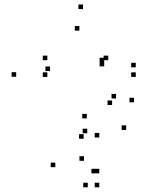

<svg xmlns="http://www.w3.org/2000/svg" viewBox="-20 -585 660 840"><path d="M532 -16.5V-36.5H512V-16.5ZM566.4 -137.3V-157.3H546.4V-137.3ZM487.9 -154.2V-174.2H467.9V-154.2ZM470.4 -125.5V-145.5H450.4V-125.5ZM359.8 -66.8V-86.8H339.8V-66.8ZM198.8 -274.2V-294.2H178.8V-274.2ZM327.3 -451.1V-471.1H307.3V-451.1ZM435.8 -312.4V-332.4H415.8V-312.4ZM435.8 -294.7V-314.7H415.8V-294.7ZM453.5 -321.6V-341.6H433.5V-321.6ZM187.1 -321.6V-341.6H167.1V-321.6ZM187.1 -248.5V-268.5H167.1V-248.5ZM573.9 -248.5V-268.5H553.9V-248.5ZM573.9 -290.3V-310.3H553.9V-290.3ZM343.1 -545.3V-565.3H323.1V-545.3ZM50.8 -249.2V-269.2H30.8V-249.2ZM345.9 22V2H325.9V22ZM414.4 234.5V214.5H394.4V234.5ZM414.4 173.5V153.5H394.4V173.5ZM399.9 173.5V153.5H379.9V173.5ZM347.5 118.5V98.5H327.5V118.5ZM414.4 16.6V-3.4H394.4V16.6ZM361.7 -1.9V-21.9H341.7V-1.9ZM222 146.4V126.4H202V146.4ZM364.1 234.5V214.5H344.1V234.5Z"/></svg>

Font: Monaspace Xenon Dots Var
Style: Regular
Weight: 400
Designer: Riley Cran and the Lettermatic Team
Version: Version 1.100 (Monaspace Xenon Dots)